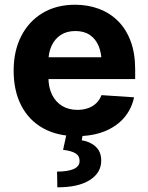

<svg xmlns="http://www.w3.org/2000/svg" viewBox="-20 -573 636 823"><path d="M309.2 10.5Q225.3 10.5 164.4 -23.6Q103.5 -57.7 71 -120.8Q38.5 -183.9 38.5 -270.3Q38.5 -354.6 70.9 -418.1Q103.4 -481.6 162.6 -517.2Q221.8 -552.7 302 -552.7Q356.2 -552.7 403 -535.5Q449.8 -518.3 485 -483.7Q520.1 -449.2 539.7 -397.3Q559.4 -345.3 559.4 -275.6V-234.2H98.6V-327.5H486.1L415.6 -303.1Q415.6 -344.9 402.9 -375.5Q390.2 -406.2 365.2 -423.1Q340.2 -440 303.1 -440Q266 -440 240.2 -423Q214.5 -406 201 -376.5Q187.5 -347.1 187.5 -309V-243Q187.5 -198.8 203 -167.3Q218.5 -135.7 246.5 -118.9Q274.5 -102.1 311.5 -102.1Q336.6 -102.1 357.2 -109.3Q377.7 -116.5 392.6 -130.7Q407.4 -144.8 415 -165.2L554.7 -155.9Q544 -105.5 511.7 -68Q479.3 -30.6 428 -10Q376.7 10.5 309.2 10.5ZM266.2 -2.9H336.1L330.3 28.3Q366.6 33.9 390.1 55.6Q413.6 77.2 413.9 114.6Q414.2 167.6 364.7 198.9Q315.3 230.2 225.8 229.9L224.6 162.5Q269.5 162.7 295 151.8Q320.5 140.8 321.1 118.2Q322 96.4 304.7 85Q287.4 73.6 250.4 69.3Z"/></svg>

Font: Inter V
Style: 
Weight: 400
Designer: Rasmus Andersson
Foundry: rsms
Version: Version 4.000;git-a3f224843